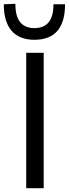

<svg xmlns="http://www.w3.org/2000/svg" viewBox="-44 -991 362 1011"><path d="M94 0V-713H186V0ZM137 -781.5Q58.5 -781.5 17.2 -828.8Q-24 -876 -24 -968.5L37 -971Q37 -904 62.8 -873.5Q88.5 -843 137 -843Q186 -843 211.8 -873.2Q237.5 -903.5 237.5 -968.5H298.5Q298.5 -781.5 137 -781.5Z"/></svg>

Font: Heraclito
Style: Regular
Weight: 400
Designer: Kostas Bartsokas (font) & Cristiano Sobral (main changes)
Foundry: Kostas Bartsokas (font) & Cristiano Sobral (main changes)
Version: Version 1.00;July 8, 2020;FontCreator 13.0.0.2655 64-bit